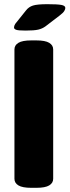

<svg xmlns="http://www.w3.org/2000/svg" viewBox="-20 -895 332 917"><path d="M129 2Q87 2 68 -9.5Q49 -21 49 -41V-659Q49 -679 68 -690.5Q87 -702 129 -702H154Q196 -702 215 -690.5Q234 -679 234 -659V-41Q234 -21 215 -9.5Q196 2 154 2ZM102 -749Q66 -749 56.5 -753Q47 -757 47 -763Q47 -767 49 -773.5Q51 -780 60 -790L104 -845Q117 -862 137.5 -868.5Q158 -875 206 -875Q254 -875 273 -871.5Q292 -868 292 -857Q292 -851 287 -842.5Q282 -834 265 -821L197 -769Q182 -758 162.5 -753.5Q143 -749 102 -749Z"/></svg>

Font: Asap Black
Style: Regular
Weight: 900
Designer: Pablo Cosgaya
Foundry: Omnibus-Type
Version: Version 3.001; ttfautohint (v1.8.4.7-5d5b)